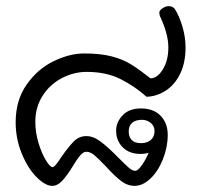

<svg xmlns="http://www.w3.org/2000/svg" viewBox="-20 -612 655 625"><path d="M95 -216Q95 -180 105.5 -146Q116 -112 129.5 -90Q143 -68 151 -68Q159 -68 179 -100Q202 -133 219.5 -151Q237 -169 261 -169Q284 -169 308.5 -150.5Q333 -132 365 -99Q389 -75 400 -65.5Q411 -56 420 -56Q429 -56 442 -74.5Q455 -93 464 -115Q455 -111 437 -111Q401 -111 379.5 -132.5Q358 -154 358 -187Q358 -214 379 -236.5Q400 -259 439 -259Q480 -259 503 -235Q526 -211 526 -173Q526 -133 510.5 -94Q495 -55 470 -31Q445 -7 418 -7Q395 -7 374 -23Q353 -39 324 -71Q300 -96 287 -107Q274 -118 261 -118Q251 -118 240.5 -105.5Q230 -93 217 -71Q198 -40 182.5 -23.5Q167 -7 150 -7Q127 -7 98.5 -36Q70 -65 50.5 -113Q31 -161 31 -214Q31 -286 67 -337Q103 -388 155 -413Q207 -438 254 -438Q307 -438 343.5 -428.5Q380 -419 406.5 -402.5Q433 -386 470 -357Q492 -357 510 -386Q528 -415 528 -458Q528 -502 500 -561Q498 -570 499 -574Q501 -580 510.5 -586Q520 -592 529 -592Q542 -592 549 -583Q564 -559 574 -525Q584 -491 584 -457Q584 -408 566.5 -372Q549 -336 519.5 -317Q490 -298 457 -297Q419 -331 372.5 -354.5Q326 -378 262 -378Q220 -378 181 -357.5Q142 -337 118.5 -300Q95 -263 95 -216ZM439 -146Q459 -146 471 -156.5Q483 -167 483 -185Q483 -202 470.5 -212Q458 -222 442 -222Q422 -222 410.5 -212.5Q399 -203 399 -184Q399 -167 408.5 -156.5Q418 -146 439 -146Z"/></svg>

Font: Mali
Style: Regular
Weight: 400
Version: Version 1.000; ttfautohint (v1.6)